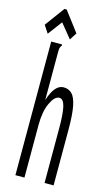

<svg xmlns="http://www.w3.org/2000/svg" viewBox="-148 -878 525 923"><g transform="rotate(15 115.0 -416.5)"><path d="M31 -665H85V-658Q79 -652 77.5 -645Q76 -638 76 -621V-386Q102 -468 146 -468Q172 -468 188.5 -451Q205 -434 213 -392.5Q221 -351 221 -277V0H176V-275Q176 -347 167.5 -380.5Q159 -414 139 -414Q116 -414 96 -372Q76 -330 76 -263V0H31ZM5 -697 -20 -735 52 -833H63L138 -734L115 -698L58 -768Z"/></g></svg>

Font: Inconsolata UltraCondensed
Style: Regular
Weight: 400
Width: 1
Monospace: yes
Designer: Raph Levien, Cyreal, Brenton Simpson
Foundry: Raph Levien, Cyreal, Google
Version: Version 3.001; ttfautohint (v1.8.2.53-6de2)